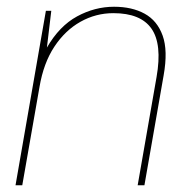

<svg xmlns="http://www.w3.org/2000/svg" viewBox="-20 -549 554 569"><path d="M26 0 116 -517H132L119 -408Q156 -472 208.5 -500.5Q261 -529 318 -529Q371 -529 408.5 -508.5Q446 -488 462 -443.5Q478 -399 465 -326L408 0H388L444 -321Q461 -418 429 -464Q397 -510 316 -510Q264 -510 218.5 -484.5Q173 -459 141 -410.5Q109 -362 97 -291L46 0Z"/></svg>

Font: DM Sans 11pt Thin
Style: Italic
Weight: 250
Italic angle: -10°
Version: Version 4.004;gftools[0.9.30]